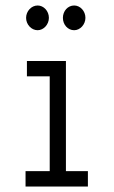

<svg xmlns="http://www.w3.org/2000/svg" viewBox="-20 -679 415 699"><path d="M117 -569C139 -569 158 -590 158 -614C158 -639 139 -659 117 -659C94 -659 75 -638 75 -614C75 -590 94 -569 117 -569ZM250 -569C272 -569 291 -590 291 -614C291 -639 272 -659 250 -659C227 -659 209 -639 209 -614C209 -589 227 -569 250 -569ZM73 0H300V-56H220V-457H78V-401H161V-56H73Z"/></svg>

Font: Inconsolata Condensed
Style: Regular
Weight: 400
Width: 3
Monospace: yes
Designer: Raph Levien, Cyreal, Brenton Simpson
Foundry: Raph Levien, Cyreal, Google
Version: Version 3.100